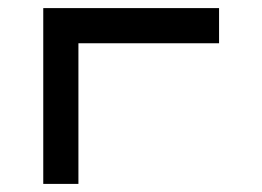

<svg xmlns="http://www.w3.org/2000/svg" viewBox="-20 -454 648 474"><path d="M86.8 0V-434H520.8V-347.2H173.6V0Z"/></svg>

Font: 8-bit Operator+ 8
Style: Regular
Weight: 400
Designer: GrandChaos9000
Version: Version 1.3.0 - August 1, 2014